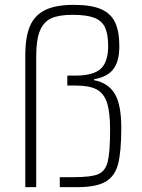

<svg xmlns="http://www.w3.org/2000/svg" viewBox="-20 -770 583 790"><path d="M283 -750Q355 -750 395.5 -732.5Q436 -715 453.5 -678Q471 -641 471 -580Q471 -517 446 -485Q421 -453 367 -444V-440Q425 -429 452 -384.5Q479 -340 479 -244Q479 -146 466 -95.5Q453 -45 414.5 -22.5Q376 0 299 0H226V-41H282Q354 -41 383.5 -53Q413 -65 423 -104Q433 -143 433 -236Q433 -309 420 -348Q407 -387 377 -402.5Q347 -418 291 -418H257V-459H291Q364 -459 394.5 -487Q425 -515 425 -581Q425 -630 412 -657.5Q399 -685 367.5 -697Q336 -709 278 -709Q223 -709 191.5 -695Q160 -681 144.5 -644Q129 -607 129 -538V0H84V-541Q84 -617 103 -662Q122 -707 165.5 -728.5Q209 -750 283 -750Z"/></svg>

Font: Saira Semi Condensed ExtraLight
Style: Regular
Weight: 200
Width: 4
Designer: Hector Gatti with collaboration of the Omnibus-Type team
Foundry: Omnibus-Type
Version: Version 1.001; ttfautohint (v1.8)